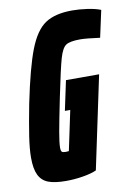

<svg xmlns="http://www.w3.org/2000/svg" viewBox="-81 -749 569 810"><g transform="rotate(-10 203.5 -344.0)"><path d="M7 -114Q7 -151 15 -204Q23 -257 39 -340Q70 -491 99 -565.5Q128 -640 170 -668Q212 -696 286 -696Q316 -696 350.5 -691Q385 -686 407 -677L382 -562Q323 -570 298 -570Q254 -570 237 -559Q220 -548 208 -507Q196 -466 171 -344Q151 -246 143 -200.5Q135 -155 135 -135Q135 -120 139.5 -116.5Q144 -113 156 -113L169 -114L205 -284H182L209 -411H351L267 -14Q245 -4 208.5 2Q172 8 136 8Q88 8 60.5 -2.5Q33 -13 20 -39.5Q7 -66 7 -114Z"/></g></svg>

Font: Saira Ultra Condensed Black
Style: Italic
Weight: 900
Width: 1
Italic angle: -12°
Designer: Hector Gatti with collaboration of the Omnibus-Type team
Foundry: Omnibus-Type
Version: Version 1.001; ttfautohint (v1.8)